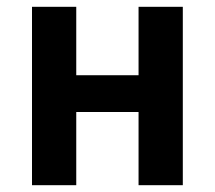

<svg xmlns="http://www.w3.org/2000/svg" viewBox="-20 -544 631 564"><path d="M74 0V-524H204V-323H387V-524H517V0H387V-215H204V0Z"/></svg>

Font: Ubuntu Sans
Style: Bold
Weight: 700
Designer: Dalton Maag Ltd
Foundry: Dalton Maag Ltd
Version: Version 1.006; ttfautohint (v1.8.4.7-5d5b)